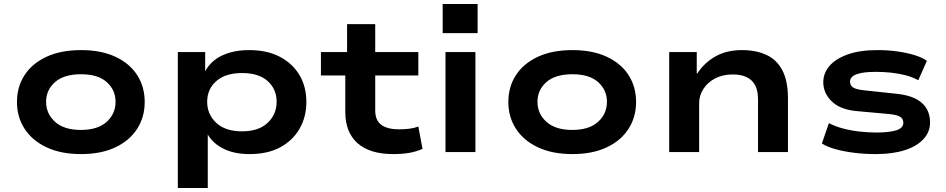

<svg xmlns="http://www.w3.org/2000/svg" viewBox="-20 -762 4738 962"><path d="M386 10Q285 10 213 -24Q141 -58 103 -117Q65 -176 65 -251Q65 -327 103 -385.5Q141 -444 213 -477.5Q285 -511 386 -511Q487 -511 558.5 -477.5Q630 -444 667.5 -385.5Q705 -327 705 -251Q705 -176 667.5 -117Q630 -58 558.5 -24Q487 10 386 10ZM385 -111Q470 -111 514.5 -151.5Q559 -192 559 -252Q559 -311 515 -350.5Q471 -390 386 -390Q300 -390 255.5 -350.5Q211 -311 211 -252Q211 -192 256 -151.5Q301 -111 385 -111Z M871 180V-501H1008V-405Q1037 -458 1094 -484.5Q1151 -511 1229 -511Q1319 -511 1383 -477Q1447 -443 1481 -385Q1515 -327 1515 -251Q1515 -177 1481.5 -118Q1448 -59 1385 -24.5Q1322 10 1230 10Q1154 10 1100.5 -16.5Q1047 -43 1021 -88V180ZM1193 -104Q1276 -104 1321 -146.5Q1366 -189 1366 -252Q1366 -315 1321.5 -355.5Q1277 -396 1193 -396Q1109 -396 1063.5 -355.5Q1018 -315 1018 -252Q1018 -189 1063.5 -146.5Q1109 -104 1193 -104Z M1950 10Q1833 10 1771.5 -44.5Q1710 -99 1710 -202V-384H1588V-501H1719V-641H1860V-501H2076V-384H1860V-209Q1860 -159 1890.5 -136.5Q1921 -114 1980 -114Q2007 -114 2031 -117Q2055 -120 2076 -128L2097 -16Q2065 -2 2030 4Q1995 10 1950 10Z M2198 -596V-742H2373V-596ZM2212 0V-501H2362V0Z M2848 10Q2747 10 2675 -24Q2603 -58 2565 -117Q2527 -176 2527 -251Q2527 -327 2565 -385.5Q2603 -444 2675 -477.5Q2747 -511 2848 -511Q2949 -511 3020.5 -477.5Q3092 -444 3129.5 -385.5Q3167 -327 3167 -251Q3167 -176 3129.5 -117Q3092 -58 3020.5 -24Q2949 10 2848 10ZM2847 -111Q2932 -111 2976.5 -151.5Q3021 -192 3021 -252Q3021 -311 2977 -350.5Q2933 -390 2848 -390Q2762 -390 2717.5 -350.5Q2673 -311 2673 -252Q2673 -192 2718 -151.5Q2763 -111 2847 -111Z M3333 0V-501H3471V-394H3474Q3509 -448 3565 -479.5Q3621 -511 3697 -511Q3768 -511 3820 -487Q3872 -463 3900 -409.5Q3928 -356 3928 -269V0H3778V-264Q3778 -308 3763.5 -335Q3749 -362 3721 -375.5Q3693 -389 3651 -389Q3601 -389 3563 -369Q3525 -349 3504 -316Q3483 -283 3483 -246V0Z M4369 10Q4311 10 4259.5 3.5Q4208 -3 4166.5 -14.5Q4125 -26 4098 -43L4133 -145Q4166 -128 4206.5 -117.5Q4247 -107 4290 -102.5Q4333 -98 4372 -98Q4435 -98 4470.5 -109Q4506 -120 4506 -147Q4506 -167 4490 -177Q4474 -187 4431 -191L4276 -205Q4191 -212 4148 -253.5Q4105 -295 4105 -350Q4105 -395 4135.5 -431Q4166 -467 4226.5 -489Q4287 -511 4378 -511Q4431 -511 4479 -504Q4527 -497 4565 -485Q4603 -473 4624 -457L4581 -360Q4552 -376 4517 -385Q4482 -394 4444.5 -398Q4407 -402 4368 -402Q4302 -402 4270.5 -389.5Q4239 -377 4239 -353Q4239 -333 4255.5 -323Q4272 -313 4314 -309L4464 -293Q4554 -285 4597 -248Q4640 -211 4640 -148Q4640 -101 4607 -65Q4574 -29 4513 -9.5Q4452 10 4369 10Z"/></svg>

Font: Nunito Sans 7pt Expanded
Style: Bold
Weight: 700
Width: 7
Designer: Vernon Adams
Foundry: Vernon Adams
Version: Version 3.101;gftools[0.9.27]